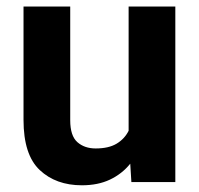

<svg xmlns="http://www.w3.org/2000/svg" viewBox="-20 -548 600 578"><path d="M375.5 0 372.1 -55.2Q347.2 -24.4 311 -7.3Q274.9 9.8 226.6 9.8Q148.4 9.8 99.6 -36.1Q50.8 -82 50.8 -187V-528.3H191.4V-186Q191.4 -139.2 212.9 -120.1Q234.4 -101.1 268.1 -101.1Q307.1 -101.1 331.1 -115.5Q355 -129.9 367.2 -154.3V-528.3H507.8V0Z"/></svg>

Font: Vazirmatn FD
Style: Bold
Weight: 700
Designer: Saber Rastikerdar
Foundry: Saber Rastikerdar
Version: Version 33.001